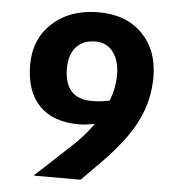

<svg xmlns="http://www.w3.org/2000/svg" viewBox="-50 -717 713 764"><g transform="rotate(5 307.0 -335.0)"><path d="M553 -432Q553 -338 511.5 -255Q470 -172 377 -78L300 0H115L114 -2L252 -130Q277 -153 298 -177Q319 -201 337 -226Q321 -223 305 -221Q289 -219 273 -219Q170 -219 115 -276Q60 -333 60 -439Q60 -542 130.5 -606Q201 -670 314 -670Q424 -670 488.5 -604.5Q553 -539 553 -432ZM388 -324Q398 -350 403 -376Q408 -402 408 -428Q408 -485 382 -519Q356 -553 312 -553Q262 -553 234.5 -522.5Q207 -492 207 -437Q207 -377 234.5 -346.5Q262 -316 316 -316Q337 -316 354.5 -318Q372 -320 388 -324Z"/></g></svg>

Font: Intel One Mono
Style: Bold
Weight: 700
Monospace: yes
Designer: Fred Shallcrass
Foundry: Frere-Jones Type LLC
Version: Version 1.400;hotconv 1.1.0;makeotfexe 2.6.0;FJTRelease1.4